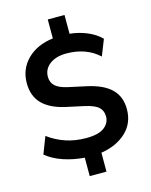

<svg xmlns="http://www.w3.org/2000/svg" viewBox="-135 -906 871 1107"><g transform="rotate(-15 300.0 -352.5)"><path d="M260 115V5Q194 0 135.5 -19.5Q77 -39 34 -74L73 -175Q120 -140 176 -121Q232 -102 299 -102Q372 -102 406 -128Q440 -154 440 -193Q440 -228 417 -249Q394 -270 335 -283L229 -306Q139 -326 93.5 -372.5Q48 -419 48 -496Q48 -580 105.5 -637.5Q163 -695 260 -707V-820H360V-708Q412 -703 461 -683Q510 -663 544 -629L506 -533Q430 -603 312 -603Q250 -603 212.5 -574.5Q175 -546 175 -500Q175 -466 198 -445Q221 -424 272 -413L378 -390Q474 -369 520.5 -323.5Q567 -278 567 -203Q567 -119 509.5 -65.5Q452 -12 360 2V115Z"/></g></svg>

Font: Nunito Sans
Style: Bold
Weight: 700
Designer: Vernon Adams
Foundry: Vernon Adams
Version: Version 3.101; ttfautohint (v1.8.4.7-5d5b);gftools[0.9.27]